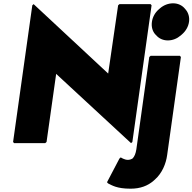

<svg xmlns="http://www.w3.org/2000/svg" viewBox="-20 -857 1162 1159"><path d="M59 0 65 7H253L261 0L319 -411L771 7L779 0L895 -825L889 -832H701L693 -825L633 -413L183 -832L175 -825ZM889 -520 881 -513 803 45C799 70 792 87 781 99C774 104 763 108 752 108C730 108 709 93 709 93L701 100L626 243L632 250C655 261 684 282 768 282C828 282 872 264 906 235L907 234L915 227C959 188 982 131 989 79L1072 -513L1066 -520ZM1025 -837C996 -837 968 -826 946 -807L938 -800C916 -781 901 -754 897 -725C893 -696 900 -670 916 -651L923 -644C939 -625 964 -613 993 -613C1022 -613 1049 -624 1071 -643L1079 -650C1101 -669 1117 -696 1121 -725C1125 -754 1117 -780 1101 -799L1095 -806C1079 -825 1054 -837 1025 -837Z"/></svg>

Font: Hussar Woodtype
Style: BlkObl
Weight: 900
Foundry: Cannot Into Space Fonts
Version: Version 1.07